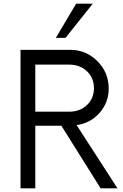

<svg xmlns="http://www.w3.org/2000/svg" viewBox="-20 -1020 668 1040"><path d="M482.5 -1000 335 -815H282.5L392.5 -1000ZM395 -342.5 616.2 0H525L312.5 -338.8H171.2V0H91.2V-750H360Q446.2 -750 507.5 -688.8Q568.8 -627.5 568.8 -540Q568.8 -465 519.4 -408.8Q470 -352.5 395 -342.5ZM171.2 -415H355Q412.5 -415 450.6 -450.6Q488.8 -486.2 488.8 -542.5Q488.8 -598.8 450.6 -634.4Q412.5 -670 355 -670H171.2Z"/></svg>

Font: Now Alt
Style: Regular
Weight: 400
Designer: Alfredo Marco Pradil
Foundry: Alfredo Marco Pradil
Version: Version 1.002;PS 001.002;hotconv 1.0.88;makeotf.lib2.5.64775